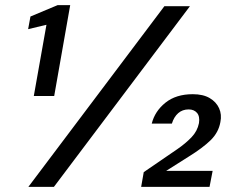

<svg xmlns="http://www.w3.org/2000/svg" viewBox="-20 -724 917 744"><path d="M111 -352 160 -628 89 -611 98 -660 203 -704H252L190 -352ZM90 0 617 -700H716L189 0ZM527 0 537 -57 667 -146Q699 -168 722 -192Q745 -216 751 -247Q755 -273 743.5 -286.5Q732 -300 711 -300Q687 -300 670.5 -285.5Q654 -271 646 -245H568Q580 -293 621 -326Q662 -359 727 -359Q767 -359 792.5 -344Q818 -329 829 -304.5Q840 -280 834 -251Q827 -211 796.5 -181Q766 -151 711 -117L624 -62H804L792 0Z"/></svg>

Font: DM Sans 12pt Medium
Style: Italic
Weight: 500
Italic angle: -10°
Version: Version 4.004;gftools[0.9.30]